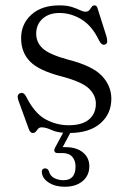

<svg xmlns="http://www.w3.org/2000/svg" viewBox="-20 -496 490 732"><path d="M206.5 -446.5Q166.5 -446.5 142.2 -424.5Q118 -402.5 118 -367.5Q118 -334 143.2 -311Q168.5 -288 240 -268.5Q332.5 -245 368.5 -206.8Q404.5 -168.5 404.5 -119.5Q404.5 -62 362.5 -25.5Q320.5 11 244 11Q201 11 178 0.2Q155 -10.5 139.5 -10.5Q130 -10.5 125.2 -5Q120.5 0.5 116.5 5.8Q112.5 11 104.5 11Q95.5 11 90 -3.5L50 -113.5Q42.5 -135 56.5 -140.5Q69.5 -145.5 78.5 -130Q111 -64.5 153 -41.5Q195 -18.5 241.5 -18.5Q293.5 -18.5 319.5 -40.8Q345.5 -63 345.5 -100.5Q345.5 -133 319 -158.5Q292.5 -184 215.5 -204.5Q129 -226.5 94.8 -261.2Q60.5 -296 60.5 -350.5Q60.5 -404.5 99.5 -440Q138.5 -475.5 206.5 -475.5Q235 -475.5 253.8 -469.5Q272.5 -463.5 284.5 -457.5Q296.5 -451.5 305.5 -451.5Q316 -451.5 320.8 -457.5Q325.5 -463.5 329.5 -469.5Q333.5 -475.5 340.5 -475.5Q349.5 -475.5 352.5 -462.5L385.5 -358.5Q389 -346.5 388.8 -337.8Q388.5 -329 380 -326Q367.5 -322 357 -343Q330.5 -398 290.5 -422.2Q250.5 -446.5 206.5 -446.5ZM229 -5.5H256.5L219 65Q224 65 229.5 65Q271.5 65 296 85Q320.5 105 320.5 138Q320.5 173 295 194.5Q269.5 216 226.5 216Q190.5 216 165.8 200Q141 184 139.5 160.5Q139 146.5 151 146Q161.5 145.5 166 155.5Q171 175 187 183Q203 191 222 191Q268 191 268 138.5Q268 116 255.5 101.8Q243 87.5 218.5 87.5H200.5Q190.5 87.5 188 81.8Q185.5 76 189.5 68Z"/></svg>

Font: Fraunces 9pt S000 Light
Style: Regular
Weight: 300
Version: Version 1.000; ttfautohint (v1.8.3)